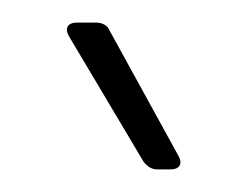

<svg xmlns="http://www.w3.org/2000/svg" viewBox="-20 -720 218 170"><path d="M138 -582 77 -693C75 -698 70 -700 65 -700H48C40 -700 37 -695 41 -688L107 -577C110 -573 114 -570 119 -570H131C139 -570 142 -575 138 -582Z"/></svg>

Font: Barlow ExtraLight
Style: Regular
Weight: 275
Designer: Jeremy Tribby
Foundry: Tribby Type
Version: Version 1.422;hotconv 1.0.109;makeotfexe 2.5.65596